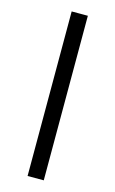

<svg xmlns="http://www.w3.org/2000/svg" viewBox="-115 -721 495 825"><g transform="rotate(15 133.0 -309.0)"><path d="M169 57H97V-675H169Z"/></g></svg>

Font: Gemunu Libre Medium
Style: Regular
Weight: 500
Designer: Puspanada Ekanayake, Sola Matas, Pathum Egodawatta, Kosala Senevirathne
Foundry: mooniak
Version: Version 1.100